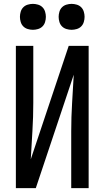

<svg xmlns="http://www.w3.org/2000/svg" viewBox="-20 -972 540 992"><path d="M62 0V-735H152V-441Q152 -368 147.5 -295Q143 -222 139 -149L335 -735H438V0H348V-294Q348 -367 352.5 -440Q357 -513 361 -586L165 0ZM350 -818Q337 -818 323.5 -822Q310 -826 300.5 -835.5Q291 -845 287 -858.5Q283 -872 283 -885Q283 -898 287 -911.5Q291 -925 300.5 -934.5Q310 -944 323.5 -948Q337 -952 350 -952Q363 -952 376.5 -948Q390 -944 399.5 -934.5Q409 -925 413 -911.5Q417 -898 417 -885Q417 -872 413 -858.5Q409 -845 399.5 -835.5Q390 -826 376.5 -822Q363 -818 350 -818ZM150 -818Q137 -818 123.5 -822Q110 -826 100.5 -835.5Q91 -845 87 -858.5Q83 -872 83 -885Q83 -898 87 -911.5Q91 -925 100.5 -934.5Q110 -944 123.5 -948Q137 -952 150 -952Q163 -952 176.5 -948Q190 -944 199.5 -934.5Q209 -925 213 -911.5Q217 -898 217 -885Q217 -872 213 -858.5Q209 -845 199.5 -835.5Q190 -826 176.5 -822Q163 -818 150 -818Z"/></svg>

Font: Iosevka Term Curly Medium
Style: Regular
Weight: 500
Designer: Belleve Invis
Foundry: Belleve Invis
Version: Version 32.3.0